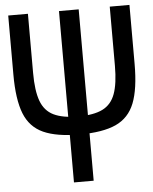

<svg xmlns="http://www.w3.org/2000/svg" viewBox="-55 -846 711 893"><g transform="rotate(-5 300.0 -400.0)"><path d="M300 -220Q193 -220 131 -248Q69 -276 43 -342Q17 -408 17 -524V-800H109V-524Q109 -441 126.5 -393Q144 -345 186 -324.5Q228 -304 300 -304Q373 -304 414.5 -324.5Q456 -345 473.5 -393Q491 -441 491 -524V-800H583V-524Q583 -408 557 -342Q531 -276 469.5 -248Q408 -220 300 -220ZM254 0V-800H346V0Z"/></g></svg>

Font: Victor Mono SemiBold
Style: Regular
Weight: 600
Monospace: yes
Designer: Rune Bjørnerås
Version: Version 1.561;gftools[0.9.30]